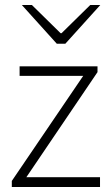

<svg xmlns="http://www.w3.org/2000/svg" viewBox="-20 -744 444 764"><path d="M27 0V-24L311 -442H58V-480H368V-457L85 -39H378V0ZM206 -570 67 -724H107L221 -612H225L339 -724H379L240 -570Z"/></svg>

Font: Source Sans 3 ExtraLight Light
Style: Regular
Weight: 300
Version: Version 3.052;hotconv 1.1.0;makeotfexe 2.6.0